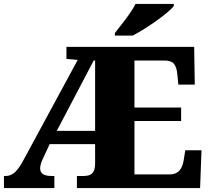

<svg xmlns="http://www.w3.org/2000/svg" viewBox="-20 -951 1064 971"><path d="M561 -771H651C721 -807 834 -886 859 -921V-931H665C644 -886 590 -822 561 -784ZM255 0V-61H241C202 -61 183 -73 183 -100C183 -112 188 -132 199 -153L231 -222H461V-126C461 -79 445 -61 403 -61H369V0H992L999 -191H917L909 -141C902 -97 882 -69 839 -69H660V-339H896V-407H660V-645H810C857 -645 872 -626 877 -573L882 -523H965L962 -714H316V-653L373 -648L98 -140C69 -86 44 -61 9 -61H0V0ZM454 -645H461V-289H267Z"/></svg>

Font: UArctic Serif Black
Style: Regular
Weight: 900
Designer: Customization by Puisto advertising & original work Monotype Design Team
Foundry: Monotype Imaging Inc.
Version: Version 2.004